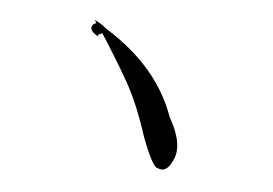

<svg xmlns="http://www.w3.org/2000/svg" viewBox="-50 -620 743 522"><g transform="rotate(10 321.0 -359.0)"><path d="M422 -174Q441 -174 452 -210Q455 -219 455 -230Q455 -268 420 -318Q361 -448 208 -525Q195 -535 172 -544Q174 -544 179 -535Q168 -531 168 -520Q168 -510 196 -497Q189 -499 189 -502Q189 -506 200 -511Q249 -448 287 -393Q325 -338 361 -252Q398 -176 411 -176H412Q417 -174 422 -174Z"/></g></svg>

Font: Xiaobo Songti 小帛宋体
Style: Regular
Weight: 400
Version: Version 1.501;March 17, 2024;FontCreator 14.0.0.2814 64-bit